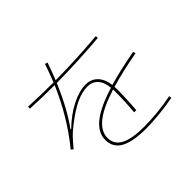

<svg xmlns="http://www.w3.org/2000/svg" viewBox="-172 -1065 1345 1345"><g transform="rotate(-45 500.0 -393.0)"><path d="M862 -29 864 -10Q802 2 724.5 10Q647 18 588 18Q457 18 392.5 -17.5Q328 -53 328 -129Q328 -201 398.5 -257.5Q469 -314 615 -359Q609 -420 580 -451Q551 -482 506 -482Q451 -482 389 -453.5Q327 -425 241 -357Q208 -331 187 -309.5Q166 -288 125 -239L109 -252Q253 -427 349 -651H347Q218 -651 110 -657L111 -676Q223 -670 347 -670H357Q387 -747 406 -804L426 -798Q402 -730 378 -670Q589 -672 795 -690L797 -671Q588 -653 370 -651Q294 -470 209 -355L213 -351Q287 -423 364.5 -462Q442 -501 506 -501Q558 -501 592.5 -466.5Q627 -432 636 -366Q743 -398 903 -427L907 -408Q756 -381 637 -346Q638 -339 638 -326Q638 -222 629 -122L608 -123Q617 -214 617 -326V-340Q480 -297 414.5 -244.5Q349 -192 349 -128Q349 -63 407.5 -32Q466 -1 588 -1Q647 -1 724 -8.5Q801 -16 862 -29Z"/></g></svg>

Font: IBM Plex Sans JP Thin
Style: Regular
Weight: 100
Designer: Mike Abbink; Paul van der Laan; Pieter van Rosmalen; Wujin Sim; Yejin Wi; Jinhee Kim; Boomi Park; Yona Kim; Kichan Ma
Foundry: Sandoll Inc.
Version: Version 1.001